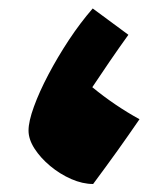

<svg xmlns="http://www.w3.org/2000/svg" viewBox="-20 -432 405 463"><path d="M204.6 11.7Q179.2 11.7 151.9 -0.2Q124.5 -12.2 101.1 -31.7Q77.6 -51.3 63.2 -73.7Q48.8 -96.2 48.8 -117.2Q48.8 -139.2 61.8 -174.8Q74.7 -210.4 96.7 -252.2Q118.7 -293.9 146.2 -335.7Q173.8 -377.4 203.6 -411.6L289.6 -348.1Q266.1 -315.4 244.4 -283.7Q222.7 -252 202.6 -221.7Q256.8 -177.2 316.4 -144.5Q290 -106 262.9 -68.1Q235.8 -30.3 204.6 11.7Z"/></svg>

Font: Pinar Black
Style: Regular
Weight: 900
Designer: Amin Abedi
Version: Version 3.000